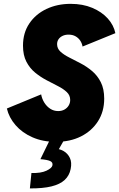

<svg xmlns="http://www.w3.org/2000/svg" viewBox="-20 -748 635 1023"><path d="M277.8 7.8Q208 7.8 153.1 -16.4Q98.1 -40.5 63 -81.1Q27.8 -121.6 16.6 -169.9L199.2 -245.1Q203.6 -221.2 216.3 -200.9Q229 -180.7 247.8 -168.5Q266.6 -156.2 290 -156.2Q309.1 -156.2 323.5 -164.3Q337.9 -172.4 345.9 -185.8Q354 -199.2 354 -215.3Q354 -240.2 335.9 -257.3Q317.9 -274.4 289.1 -289.1Q260.3 -303.7 228.3 -320.6Q196.3 -337.4 167.5 -360.8Q138.7 -384.3 120.6 -419.2Q102.5 -454.1 102.5 -504.9Q102.5 -572.8 136.2 -622.8Q169.9 -672.9 227.5 -700.2Q285.2 -727.5 356.4 -727.5Q420.9 -727.5 471.4 -706.3Q522 -685.1 554 -649.7Q585.9 -614.3 594.7 -571.3L419.9 -500Q417 -517.1 407.5 -531.5Q397.9 -545.9 382.3 -554.7Q366.7 -563.5 345.2 -563.5Q327.1 -563.5 313.5 -556.9Q299.8 -550.3 292 -539.1Q284.2 -527.8 284.2 -512.7Q284.2 -489.3 302.2 -472.7Q320.3 -456.1 348.9 -441.7Q377.4 -427.2 409.7 -410.4Q441.9 -393.6 470.5 -369.6Q499 -345.7 517.1 -310.1Q535.2 -274.4 535.2 -222.2Q535.2 -153.8 502.2 -102.1Q469.2 -50.3 411.4 -21.2Q353.5 7.8 277.8 7.8ZM139.2 255.9 147.5 173.8Q198.2 175.3 227.3 161.6Q256.3 147.9 259.3 133.3Q262.7 117.2 247.3 110.1Q231.9 103 195.3 100.1L244.1 0H320.3L274.4 80.1L269 43.9Q295.9 43.9 318.4 56.6Q340.8 69.3 352.3 93.5Q363.8 117.7 356.4 152.8Q349.6 187.5 324.7 210.7Q299.8 233.9 254.4 245.1Q209 256.3 139.2 255.9Z"/></svg>

Font: Reddit Sans Black
Style: Italic
Weight: 900
Italic angle: -11.25°
Designer: Stephen Hutchings
Version: Version 1.013